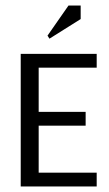

<svg xmlns="http://www.w3.org/2000/svg" viewBox="-20 -675 395 695"><path d="M159 -535 152 -546 228 -655H272V-606ZM55 0V-480H330V-430H120V-270H290V-220H120V-50H330V0Z"/></svg>

Font: Glametrix
Style: Regular
Weight: 500
Designer: gluk
Foundry: gluk
Version: Version 0.40